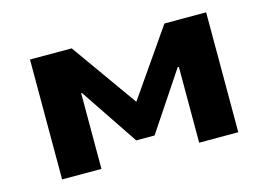

<svg xmlns="http://www.w3.org/2000/svg" viewBox="-74 -640 1086 778"><g transform="rotate(-15 469.5 -251.5)"><path d="M100 0V-503H275L472 -226L664 -503H839V0H675V-318H670L508 -75H431L268 -318H265V0Z"/></g></svg>

Font: Nunito Sans 7pt Expanded ExtraBold
Style: Regular
Weight: 800
Width: 7
Designer: Vernon Adams
Foundry: Vernon Adams
Version: Version 3.101;gftools[0.9.27]